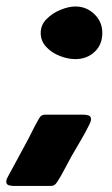

<svg xmlns="http://www.w3.org/2000/svg" viewBox="-27 -455 353 604"><path d="M101.1 -351.6Q101.1 -376.5 119.4 -395Q137.7 -413.6 163.3 -424.1Q189 -434.6 210.4 -434.6Q245.1 -434.6 270 -410.4Q294.9 -386.2 294.9 -351.6Q294.9 -314.5 270.5 -291.7Q246.1 -269 209.5 -269Q187 -269 161.6 -278.8Q136.2 -288.6 118.7 -307.1Q101.1 -325.7 101.1 -351.6ZM236.8 -94.2Q244.1 -94.2 251.7 -91.8Q259.3 -89.4 259.3 -80.1Q259.3 -75.7 257.8 -71.8Q256.3 -67.9 254.4 -64Q242.2 -38.6 227.3 -13.7Q212.4 11.2 198.2 36.1Q186.5 57.1 175.5 78.4Q164.6 99.6 151.4 119.6Q144.5 129.9 133.3 129.9H15.6Q8.8 129.9 0.7 127.7Q-7.3 125.5 -7.3 116.2Q-7.3 111.3 -5.4 107.4Q-3.4 103.5 -1.5 99.6Q12.2 74.2 25.6 49.6Q39.1 24.9 52.7 -0.5Q64 -21 74.2 -42Q84.5 -63 96.2 -83Q102.5 -94.2 113.8 -94.2Z"/></svg>

Font: Belanosima
Style: Bold
Weight: 700
Designer: The DocRepair Project, Santiago Orozco
Foundry: Google
Version: Version 2.000